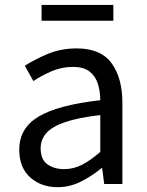

<svg xmlns="http://www.w3.org/2000/svg" viewBox="-20 -756 603 789"><path d="M216.8 13.2Q148.9 13.2 104 -27.1Q59.1 -67.4 59.1 -141.1Q59.1 -229.5 138.9 -277.1Q218.8 -324.7 392.1 -344.2Q392.1 -378.9 382.6 -410.4Q373 -441.9 348.9 -461.4Q324.7 -481 279.8 -481Q232.9 -481 191.2 -462.9Q149.4 -444.8 117.2 -422.9L82 -485.8Q118.7 -509.8 173.8 -533.4Q229 -557.1 294.9 -557.1Q394.5 -557.1 438.7 -496.1Q482.9 -435.1 482.9 -334V0H408.2L399.9 -64.9H397Q357.9 -32.7 312.5 -9.8Q267.1 13.2 216.8 13.2ZM243.2 -61Q282.2 -61 317.1 -78.9Q352.1 -96.7 392.1 -131.8V-283.2Q300.3 -272.5 246.8 -253.9Q193.4 -235.4 170.2 -208.7Q147 -182.1 147 -147Q147 -100.6 174.8 -80.8Q202.6 -61 243.2 -61ZM150.9 -670.9V-735.8H445.8V-670.9Z"/></svg>

Font: Source Han Sans CN
Style: Regular
Weight: 400
Designer: Ryoko NISHIZUKA  (kana, bopomofo & ideographs); Paul D. Hunt (Latin, Greek & Cyrillic); Sandoll Communications , Soo-you
Foundry: Adobe
Version: Version 2.004;hotconv 1.0.118;makeotfexe 2.5.65603